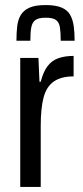

<svg xmlns="http://www.w3.org/2000/svg" viewBox="-20 -739 329 759"><path d="M60 0V-510H132L136 -416H141Q151 -455 168 -477.5Q185 -500 211 -509Q237 -518 271 -518V-437Q222 -437 193 -417Q164 -397 152.5 -354.5Q141 -312 141 -241V0ZM161 -719Q200 -719 223.5 -709Q247 -699 257.5 -680Q268 -661 271.5 -635.5Q275 -610 275 -578H220Q220 -610 217 -630Q214 -650 202 -659.5Q190 -669 161 -669Q132 -669 119.5 -659.5Q107 -650 103.5 -630Q100 -610 100 -578H45Q45 -609 48 -635Q51 -661 62 -679.5Q73 -698 96 -708.5Q119 -719 161 -719Z"/></svg>

Font: Saira Condensed Medium
Style: Regular
Weight: 500
Width: 3
Designer: Hector Gatti with collaboration of the Omnibus-Type team
Foundry: Omnibus-Type
Version: Version 1.101